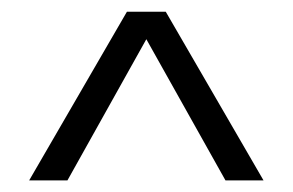

<svg xmlns="http://www.w3.org/2000/svg" viewBox="-20 -691 500 328"><path d="M365.2 -382.8 230 -624 95.2 -382.8H29.8L196.8 -670.9H263.2L430.2 -382.8Z"/></svg>

Font: Syncopate
Style: Regular
Weight: 400
Width: 7
Version: Version 001.001